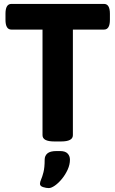

<svg xmlns="http://www.w3.org/2000/svg" viewBox="-20 -720 589 980"><path d="M511 -700Q541 -700 541 -650V-619Q541 -569 511 -569H352V-30Q352 2 292 2H257Q197 2 197 -30V-569H38Q8 -569 8 -619V-650Q8 -700 38 -700ZM287 51Q313 51 325 63.5Q337 76 337 95Q337 120 325.5 145.5Q314 171 296.5 192.5Q279 214 260.5 227Q242 240 229 240Q216 240 200 235Q184 230 184 218Q184 209 190 195.5Q196 182 202 158.5Q208 135 208 95Q208 75 222 63Q236 51 268 51Z"/></svg>

Font: Asap VF Beta
Style: Regular
Weight: 400
Designer: Pablo Cosgaya
Foundry: Pablo Cosgaya
Version: Version 1.007